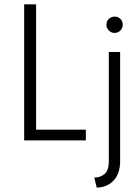

<svg xmlns="http://www.w3.org/2000/svg" viewBox="-20 -645 644 882"><path d="M91 0V-625H145.8V-49.3H374.3V0ZM424.3 216.7 413.2 170.8Q439.6 170.8 459.7 154.9Q479.9 138.9 479.9 94.4V-406.2H531.9V94.4Q531.9 153.5 501 185.1Q470.1 216.7 424.3 216.7ZM506.2 -493.8Q495.8 -493.8 487.5 -499Q479.2 -504.2 474 -512.5Q468.8 -520.8 468.8 -531.2Q468.8 -542.4 474 -550.7Q479.2 -559 487.5 -563.9Q495.8 -568.8 506.2 -568.8Q517.4 -568.8 525.7 -563.9Q534 -559 538.9 -550.7Q543.8 -542.4 543.8 -531.2Q543.8 -520.8 538.9 -512.5Q534 -504.2 525.7 -499Q517.4 -493.8 506.2 -493.8Z"/></svg>

Font: Afacad Flux Light
Style: Regular
Weight: 300
Designer: Kristian Moeller
Foundry: Dicotype
Version: Version 1.100